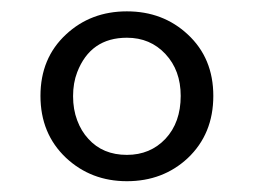

<svg xmlns="http://www.w3.org/2000/svg" viewBox="-20 -768 457 345"><path d="M52.7 -595.7Q52.7 -663.6 98.6 -706.1Q143.1 -747.6 208 -747.6Q272.9 -747.6 317.4 -706.1Q363.3 -663.6 363.3 -595.7Q363.3 -527.3 317.4 -483.9Q272.9 -442.4 208 -442.4Q143.6 -442.4 98.6 -484.4Q52.7 -527.8 52.7 -595.7ZM118.7 -638.2Q111.3 -619.1 111.3 -595.2Q111.3 -571.3 118.7 -551.8Q126 -532.2 138.7 -518.6Q164.6 -489.7 208 -489.7Q250 -489.7 277.3 -518.6Q304.7 -547.9 304.7 -595.7Q304.7 -641.6 277.3 -670.9Q250 -700.2 208 -700.2Q142.6 -700.2 118.7 -638.2Z"/></svg>

Font: Habibi
Style: Regular
Weight: 400
Designer: Magnus Gaarde
Foundry: Magnus Gaarde
Version: Version 1.001